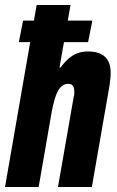

<svg xmlns="http://www.w3.org/2000/svg" viewBox="-26 -745 467 765"><path d="M-6 0 120 -725H255L211 -476H215Q230 -496 246 -510.5Q262 -525 281.5 -532.5Q301 -540 324 -540Q356 -540 376 -530Q396 -520 405.5 -501Q415 -482 415 -454Q415 -443 413.5 -430Q412 -417 410 -402L340 0H205L268 -361Q270 -367 270 -371.5Q270 -376 270 -381Q270 -391 267.5 -397.5Q265 -404 260 -407.5Q255 -411 245 -411Q233 -411 222.5 -403.5Q212 -396 204.5 -382Q197 -368 191.5 -348.5Q186 -329 181 -305L128 0ZM49 -577 66 -663H342L325 -577Z"/></svg>

Font: Archivo ExtraCondensed ExtraBold
Style: Italic
Weight: 800
Width: 2
Italic angle: -10°
Designer: Hector Gatti
Foundry: Omnibus-Type
Version: Version 2.001